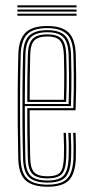

<svg xmlns="http://www.w3.org/2000/svg" viewBox="-20 -705 352 731"><path d="M161.5 6Q104.5 6 77.8 -18Q51 -42 49.5 -101.2Q48 -161.8 47.5 -229.8Q47 -297.8 47.5 -366.4Q48 -435 49.8 -497.5Q51.2 -554 76.5 -580Q101.8 -606 161 -606Q214.2 -606 240.1 -582Q266 -558 268.5 -498.8Q269.5 -472.5 270 -414.9Q270.5 -357.2 267.8 -285.2H92.8Q92.8 -234.5 93.4 -191.2Q94 -148 95 -103.8Q95.8 -64.5 110 -49.1Q124.2 -33.8 161.5 -33.8Q195.5 -33.8 208.5 -47.9Q221.5 -62 223.2 -103.5Q224 -120.8 223.8 -145.9Q223.5 -171 222.2 -199.2H231.2Q232.5 -170 232.8 -145.6Q233 -121.2 232.2 -103Q230.2 -58 214.9 -41.9Q199.5 -25.8 161.5 -25.8Q120 -25.8 103.4 -42.9Q86.8 -60 85.8 -103Q84.8 -141.8 84.2 -193.8Q83.8 -245.8 83.8 -293.2H259Q261.5 -363 261 -417.9Q260.5 -472.8 259.5 -498.8Q257.2 -556.2 232.2 -577.1Q207.2 -598 161 -598Q105.2 -598 82.8 -573.5Q60.2 -549 58.8 -497Q56.2 -403 56.2 -298.2Q56.2 -193.5 58.5 -101.8Q60 -46.2 84.2 -24.1Q108.5 -2 161.5 -2Q213 -2 235 -24Q257 -46 259.5 -101.8Q260.2 -118.5 260.1 -144.8Q260 -171 258.5 -199.2H267.8Q268.8 -173.8 269.1 -147.5Q269.5 -121.2 268.8 -101.2Q266 -42.5 241.9 -18.2Q217.8 6 161.5 6ZM161.5 -9.8Q111.5 -9.8 90.2 -30.5Q69 -51.2 67.8 -102Q66 -165.5 65.5 -234.9Q65 -304.2 65.6 -371.6Q66.2 -439 67.8 -496.2Q69 -548.5 91.1 -569.4Q113.2 -590.2 161 -590.2Q204.8 -590.2 226.5 -570.4Q248.2 -550.5 250.5 -497.8Q251.2 -477 251.9 -424Q252.5 -371 250 -301.2H74.5Q74.5 -244 75 -199.4Q75.5 -154.8 76.5 -102.8Q77.2 -56.2 95.8 -37Q114.2 -17.8 161.5 -17.8Q204.5 -17.8 221.8 -36Q239 -54.2 241.2 -102.5Q242 -120 241.9 -145.1Q241.8 -170.2 240.2 -199.2H249.5Q252.2 -143.8 250.5 -102.2Q248 -49.8 228.5 -29.8Q209 -9.8 161.5 -9.8ZM74.5 -309H241.2Q243.2 -370 242.8 -423Q242.2 -476 241.2 -497.2Q239.2 -545 220.6 -563.6Q202 -582.2 161 -582.2Q117.5 -582.2 97.8 -563.4Q78 -544.5 76.8 -496Q75.8 -459.8 75.2 -410.1Q74.8 -360.5 74.5 -309ZM83.8 -317Q83.8 -358.8 84.2 -403.1Q84.8 -447.5 86 -495.8Q87 -539.5 104 -556.9Q121 -574.2 161 -574.2Q197.8 -574.2 214.1 -557.6Q230.5 -541 232.2 -497Q233 -477.8 233.6 -429.9Q234.2 -382 232 -317ZM93 -325H223.2Q225 -383 224.5 -430.6Q224 -478.2 223.2 -496.8Q221.5 -537 207.2 -551.6Q193 -566.2 161 -566.2Q125 -566.2 110.4 -550.8Q95.8 -535.2 95 -495.5Q94 -455 93.5 -414.5Q93 -374 93 -325ZM271.5 -676.8H46.2V-684.8H271.5ZM271.5 -660.8H46.2V-668.8H271.5ZM271.5 -645H46.2V-653H271.5Z"/></svg>

Font: Big Shoulders Inline Display Light
Style: Regular
Weight: 300
Designer: Patric King
Foundry: XO Type Co
Version: Version 1.000